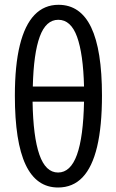

<svg xmlns="http://www.w3.org/2000/svg" viewBox="-20 -791 497 820"><path d="M415.5 -383.3Q415.5 -252 394.8 -164.6Q374 -77.1 332.5 -33.7Q291 9.8 228 9.8Q135.3 9.8 89.4 -87.6Q43.5 -185.1 43.5 -382.3Q43.5 -511.7 64.7 -597.9Q85.9 -684.1 127.4 -727.3Q168.9 -770.5 230 -770.5Q323.2 -770.5 369.4 -674.1Q415.5 -577.6 415.5 -383.3ZM228 -54.2Q281.2 -54.2 308.6 -129.9Q335.9 -205.6 338.9 -356.9H119.1Q121.6 -207 148.2 -130.6Q174.8 -54.2 228 -54.2ZM229 -706.5Q176.3 -706.5 149.9 -634.8Q123.5 -563 120.1 -421.4H338.9Q335.4 -561 309.1 -633.8Q282.7 -706.5 229 -706.5Z"/></svg>

Font: Open Sans Condensed
Style: Regular
Weight: 400
Width: 3
Designer: Monotype Design Team
Foundry: Monotype Imaging Inc.
Version: Version 3.000